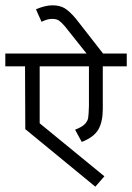

<svg xmlns="http://www.w3.org/2000/svg" viewBox="-44 -657 496 721"><path d="M290 -259V-408H105V-194L348 5L314 44L51 -172L50 -408H-24V-456H281L199 -559Q186 -574 177 -580Q168 -586 153 -586Q139 -586 127 -581.5Q115 -577 112 -575L91 -622Q93 -623 102 -626.5Q111 -630 125 -633.5Q139 -637 153 -637Q180 -637 198 -626.5Q216 -616 240 -588L343 -456H432V-408H342V-248Q342 -200 325.5 -171Q309 -142 263 -124L238 -170Q264 -180 274.5 -191Q285 -202 287 -214Q289 -226 290 -259Z"/></svg>

Font: Cambay Devanagari
Style: Regular
Weight: 400
Designer: Pooja Saxena
Foundry: Pooja Saxena
Version: Version 1.180;PS 001.180;hotconv 1.0.70;makeotf.lib2.5.58329